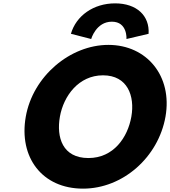

<svg xmlns="http://www.w3.org/2000/svg" viewBox="-20 -1107 1011 1142"><path d="M522.3 -875C522.3 -875 551.4 -978 645.4 -978C739.4 -978 732.3 -875 732.3 -875L863.8 -906C870.6 -1013 793.7 -1087 664.7 -1087C535.7 -1087 432.6 -1013 401.8 -906ZM336.3 -413C358 -536 447.7 -659 592.7 -659C738.7 -659 783 -536 761.3 -413C739.6 -290 655.9 -167 505.9 -167C351.9 -167 314.6 -290 336.3 -413ZM133.3 -413C90.8 -172 229.9 15 473.9 15C710.9 15 921.8 -172 964.3 -413C1006.8 -654 853.6 -840 624.6 -840C397.6 -840 175.8 -654 133.3 -413Z"/></svg>

Font: Hussar Wysoki
Style: Obl
Weight: 700
Foundry: Cannot Into Space Fonts
Version: Version 0.92